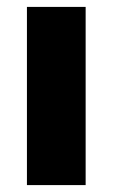

<svg xmlns="http://www.w3.org/2000/svg" viewBox="-20 -536 326 556"><path d="M58 0V-516H228V0Z"/></svg>

Font: REM Medium
Style: Bold
Weight: 700
Version: Version 1.005;gftools[0.9.28]